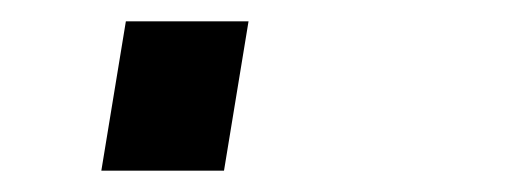

<svg xmlns="http://www.w3.org/2000/svg" viewBox="-20 60 490 180"><path d="M75 220 98 80H213L190 220Z"/></svg>

Font: Iosevka Etoile Heavy Oblique
Style: Regular
Weight: 900
Italic angle: -9°
Designer: Belleve Invis
Foundry: Belleve Invis
Version: Version 15.5.2; ttfautohint (v1.8.4)